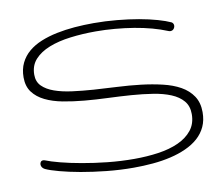

<svg xmlns="http://www.w3.org/2000/svg" viewBox="-67 -634 841 725"><g transform="rotate(-10 353.5 -272.0)"><path d="M682.1 -151.9Q682.1 -120.6 670.9 -96.4Q659.7 -72.3 639.6 -54.4Q619.6 -36.6 592 -24.2Q564.5 -11.7 532.2 -4.2Q500 3.4 463.6 6.6Q427.2 9.8 390.1 9.8Q337.9 9.8 286.1 4.4Q234.4 -1 189.5 -9Q144.5 -17.1 110.1 -26.4Q75.7 -35.6 58.1 -43.9Q51.3 -47.4 48.1 -52.5Q44.9 -57.6 44.9 -63Q44.9 -68.8 48.1 -73Q51.3 -77.1 57.6 -77.1Q60.5 -77.1 64.5 -75.7Q83.5 -67.9 119.1 -58.6Q154.8 -49.3 200 -41.3Q245.1 -33.2 296.1 -27.8Q347.2 -22.5 397.5 -22.5Q446.3 -22.5 490.2 -28.8Q534.2 -35.2 567.6 -50.3Q601.1 -65.4 620.8 -90.3Q640.6 -115.2 640.6 -151.9Q640.6 -182.6 623.8 -202.4Q606.9 -222.2 578.1 -234.1Q549.3 -246.1 510.7 -252.2Q472.2 -258.3 429 -261.5Q385.7 -264.6 339.8 -266.4Q293.9 -268.1 250.7 -272Q207.5 -275.9 168.9 -283.2Q130.4 -290.5 101.6 -304.7Q72.8 -318.8 55.9 -341.3Q39.1 -363.8 39.1 -397.9Q39.1 -429.2 50.8 -453.1Q62.5 -477.1 83 -494.4Q103.5 -511.7 131.6 -523.2Q159.7 -534.7 192.6 -541.5Q225.6 -548.3 261.7 -551.3Q297.9 -554.2 335 -554.2Q379.9 -554.2 424.1 -550Q468.3 -545.9 506.8 -539.1Q545.4 -532.2 576.2 -523.4Q606.9 -514.6 625.5 -505.9Q629.4 -503.9 631.3 -500.2Q633.3 -496.6 633.3 -492.7Q633.3 -485.8 628.7 -480Q624 -474.1 615.7 -474.1Q611.3 -474.1 607.4 -476.1Q581.5 -486.8 550 -495.4Q518.6 -503.9 483.4 -509.8Q448.2 -515.6 410.9 -518.8Q373.5 -522 336.9 -522Q286.1 -522 239.7 -516.1Q193.4 -510.3 158 -496.3Q122.6 -482.4 101.6 -459.2Q80.6 -436 80.6 -400.9Q80.6 -374 97.4 -357.2Q114.3 -340.3 143.1 -330.1Q171.9 -319.8 210.4 -314.7Q249 -309.6 292.2 -306.6Q335.4 -303.7 381.3 -301.5Q427.2 -299.3 470.5 -294.2Q513.7 -289.1 552.2 -280Q590.8 -271 619.6 -254.9Q648.4 -238.8 665.3 -213.6Q682.1 -188.5 682.1 -151.9Z"/></g></svg>

Font: Gruppo
Style: Regular
Weight: 400
Foundry: Vernon Adams
Version: Version 1.000